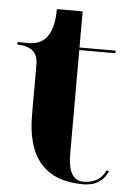

<svg xmlns="http://www.w3.org/2000/svg" viewBox="-59 -683 494 724"><g transform="rotate(5 188.0 -320.5)"><path d="M224.6 -105Q224.6 -4.9 283.2 -4.9Q343.8 -4.9 367.2 -55.7L376 -51.8Q350.6 4.9 283.2 4.9Q68.4 4.9 68.4 -239.3V-429.7Q68.4 -498 -9.8 -498V-507.8H33.2Q127 -507.8 127 -644.5H224.6V-507.8H361.3V-498Q293 -498 224.6 -498Q224.6 -195.3 224.6 -105Z"/></g></svg>

Font: spinwerad
Style: Bold
Weight: 700
Width: 7
Version: Version 0.3